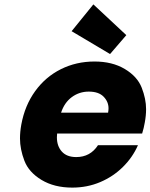

<svg xmlns="http://www.w3.org/2000/svg" viewBox="-20 -846 685 874"><path d="M639 -288Q635 -264 627 -238H240Q239 -229 239 -221Q239 -181 261.5 -156Q284 -131 327 -131Q391 -131 426 -185H608Q584 -130 539.5 -86Q495 -42 436 -17Q377 8 309 8Q227 8 169 -27Q111 -62 91 -114.5Q71 -167 71 -216Q71 -246 77 -279Q93 -366 140 -431Q187 -496 257 -531Q327 -566 410 -566Q491 -566 548 -532Q605 -498 625 -447Q645 -396 645 -349Q645 -320 639 -288ZM472 -333Q474 -344 474 -353Q474 -383 451.5 -406Q429 -429 384 -429Q341 -429 307 -404Q273 -379 258 -333ZM306 -704 405 -826 555 -686 481 -600Z"/></svg>

Font: Fz Poppins
Style: Bold Italic
Weight: 700
Italic angle: -10°
Designer: Ninad Kale (Devanagari), Jonny Pinhorn (Latin)
Foundry: Indian Type Foundry
Version: Vit hóa bi Vntype.Com & FontZin.Com